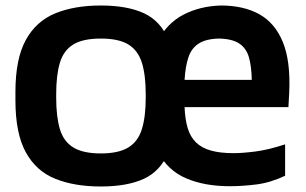

<svg xmlns="http://www.w3.org/2000/svg" viewBox="-20 -666 1112 697"><path d="M346 11Q250 11 180.5 -17Q111 -45 73.5 -113.5Q36 -182 36 -302V-332Q36 -452 73.5 -520.5Q111 -589 180.5 -617.5Q250 -646 346 -646Q442 -646 502.5 -618Q563 -590 591.5 -521.5Q620 -453 620 -332V-302Q620 -182 591.5 -113.5Q563 -45 502.5 -17Q442 11 346 11ZM346 -109Q410 -109 445.5 -130.5Q481 -152 495 -197Q509 -242 509 -311V-324Q509 -394 495 -438.5Q481 -483 446 -504.5Q411 -526 346 -526Q281 -526 246 -504.5Q211 -483 197.5 -438.5Q184 -394 184 -324V-311Q184 -242 197.5 -197Q211 -152 246.5 -130.5Q282 -109 346 -109ZM814 10Q723 10 656 -18.5Q589 -47 552.5 -115.5Q516 -184 516 -304V-332Q516 -445 550.5 -513Q585 -581 645.5 -612.5Q706 -644 782 -646Q864 -646 921 -614.5Q978 -583 1006.5 -514Q1035 -445 1030 -332L1027 -277H650Q652 -232 661.5 -200.5Q671 -169 691.5 -149Q712 -129 745.5 -119.5Q779 -110 828 -110Q860 -110 907 -116Q954 -122 1015 -142V-28Q962 -3 911.5 3.5Q861 10 814 10ZM650 -376H894Q893 -426 883.5 -458.5Q874 -491 848.5 -508Q823 -525 775 -526Q728 -525 701.5 -508Q675 -491 664 -458Q653 -425 650 -376Z"/></svg>

Font: Matangi Black
Style: Regular
Weight: 900
Designer: Prashant Pant
Foundry: The Graphic Ant
Version: Version 3.002